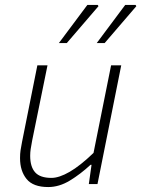

<svg xmlns="http://www.w3.org/2000/svg" viewBox="-20 -744 571 776"><path d="M175 12Q114 12 87.5 -20.5Q61 -53 61 -105Q61 -123 63 -136Q65 -149 69 -170L131 -480H172L110 -176Q106 -155 104 -141.5Q102 -128 102 -114Q102 -70 122 -47.5Q142 -25 188 -25Q219 -25 261.5 -49.5Q304 -74 358 -126L429 -480H470L374 0H339L350 -78H346Q305 -40 262 -14Q219 12 175 12ZM218 -570 333 -724H375L378 -719L250 -570ZM371 -570 486 -724H528L531 -719L403 -570Z"/></svg>

Font: Source Sans 3 ExtraLight Light
Style: Italic
Weight: 300
Italic angle: -11°
Version: Version 3.052;hotconv 1.1.0;makeotfexe 2.6.0